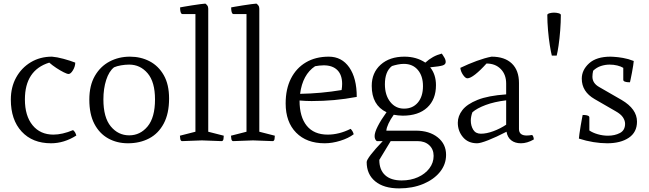

<svg xmlns="http://www.w3.org/2000/svg" viewBox="-20 -782 3598 1064"><path d="M263 12Q160 12 100 -53Q40 -118 40 -230Q40 -299 69.5 -352.5Q99 -406 150.5 -437Q202 -468 268 -468Q295 -466 332 -456Q369 -446 397 -435Q397 -414 384.5 -393Q372 -372 360 -372Q352 -372 333 -381.5Q314 -391 292 -405.5Q270 -420 253 -435Q118 -393 118 -231Q118 -140 160.5 -88Q203 -36 276 -36Q325 -36 385 -61Q393 -54 396.5 -47.5Q400 -41 403 -31Q335 12 263 12Z M689 12Q628 12 579.5 -15Q531 -42 503 -95.5Q475 -149 475 -230Q475 -308 505.5 -361Q536 -414 587 -441Q638 -468 700 -468Q760 -468 809 -442.5Q858 -417 887.5 -365.5Q917 -314 917 -236Q917 -153 887.5 -97.5Q858 -42 806.5 -15Q755 12 689 12ZM696 -32Q757 -32 798 -81.5Q839 -131 839 -231Q839 -328 798 -376Q757 -424 696 -424Q674 -424 651 -420Q628 -416 612 -409Q584 -387 568.5 -339Q553 -291 553 -231Q553 -131 594 -81.5Q635 -32 696 -32Z M991 0Q981 1 979 -12.5Q977 -26 977 -30L1063 -52V-704H992Q985 -704 982 -712Q979 -720 978.5 -729Q978 -738 978 -741Q978 -741 997 -744.5Q1016 -748 1042 -752Q1068 -756 1090 -759Q1112 -762 1118 -762Q1123 -759 1128.5 -752Q1134 -745 1134 -734V-52L1220 -30Q1220 -26 1218.5 -12.5Q1217 1 1206 0L1099 -4Z M1274 0Q1264 1 1262 -12.5Q1260 -26 1260 -30L1346 -52V-704H1275Q1268 -704 1265 -712Q1262 -720 1261.5 -729Q1261 -738 1261 -741Q1261 -741 1280 -744.5Q1299 -748 1325 -752Q1351 -756 1373 -759Q1395 -762 1401 -762Q1406 -759 1411.5 -752Q1417 -745 1417 -734V-52L1503 -30Q1503 -26 1501.5 -12.5Q1500 1 1489 0L1382 -4Z M1779 12Q1679 12 1621 -47Q1563 -106 1563 -209Q1563 -289 1592.5 -347Q1622 -405 1675.5 -436.5Q1729 -468 1802 -468Q1874 -468 1915.5 -408.5Q1957 -349 1957 -245Q1893 -233 1832 -227.5Q1771 -222 1707 -222Q1675 -222 1640 -225Q1640 -134 1680 -85Q1720 -36 1796 -36Q1859 -36 1923 -68Q1936 -55 1940 -38Q1911 -16 1866 -2Q1821 12 1779 12ZM1643 -262Q1759 -264 1873 -283Q1876 -301 1876 -317Q1876 -367 1849.5 -393.5Q1823 -420 1774 -420Q1761 -420 1749 -418.5Q1737 -417 1726 -415Q1657 -369 1643 -262Z M2192 262Q2107 262 2059.5 223Q2012 184 2012 116Q2012 105 2035 75Q2058 45 2101 0H2068Q2056 -9 2056 -28Q2056 -48 2073.5 -82.5Q2091 -117 2122 -160Q2040 -199 2040 -306Q2040 -379 2089.5 -423.5Q2139 -468 2221 -468Q2288 -468 2337 -435Q2377 -472 2428 -485Q2428 -485 2433.5 -477.5Q2439 -470 2444.5 -459.5Q2450 -449 2450 -439Q2450 -425 2433.5 -419.5Q2417 -414 2364 -409Q2396 -369 2396 -310Q2396 -231 2347.5 -186Q2299 -141 2212 -141Q2199 -141 2186.5 -142.5Q2174 -144 2162 -146Q2144 -121 2133 -97.5Q2122 -74 2121 -58H2284Q2359 -58 2405.5 -21Q2452 16 2452 76Q2452 129 2418 171Q2384 213 2325 237.5Q2266 262 2192 262ZM2219 -180Q2267 -180 2295.5 -213.5Q2324 -247 2324 -305Q2324 -361 2295.5 -394.5Q2267 -428 2218 -428Q2202 -428 2184.5 -424.5Q2167 -421 2152 -416Q2113 -386 2113 -315Q2113 -255 2142.5 -217.5Q2172 -180 2219 -180ZM2206 218Q2256 218 2296 200Q2336 182 2359.5 151Q2383 120 2383 82Q2383 45 2358.5 22.5Q2334 0 2294 0H2145L2082 104Q2082 159 2114 188.5Q2146 218 2206 218Z M2624 12Q2574 12 2545.5 -22Q2517 -56 2517 -102Q2517 -139 2542.5 -172Q2568 -205 2626.5 -228.5Q2685 -252 2785 -259V-319Q2785 -369 2755 -399.5Q2725 -430 2676 -430Q2642 -392 2614 -370Q2586 -348 2570 -348Q2559 -348 2546 -367Q2533 -386 2531 -406Q2577 -428 2622 -444.5Q2667 -461 2704 -468Q2777 -468 2816.5 -430Q2856 -392 2856 -322V-67Q2856 -31 2899 -31Q2911 -31 2929 -34Q2938 -25 2938 -9Q2901 12 2867 12Q2834 12 2813 -4.5Q2792 -21 2787 -52Q2729 -22 2685.5 -5Q2642 12 2624 12ZM2645 -41Q2676 -41 2714 -55Q2752 -69 2785 -91V-226Q2719 -218 2671 -200Q2623 -182 2598 -160Q2594 -150 2591.5 -137.5Q2589 -125 2589 -114Q2589 -85 2602.5 -63Q2616 -41 2645 -41Z M3038 -474Q3033 -493 3027 -530.5Q3021 -568 3017 -613.5Q3013 -659 3013 -699Q3013 -705 3025 -708.5Q3037 -712 3050 -712Q3064 -712 3076 -708.5Q3088 -705 3088 -699Q3088 -659 3084.5 -613.5Q3081 -568 3075.5 -530.5Q3070 -493 3065 -474Z M3345 12Q3309 12 3268.5 5.5Q3228 -1 3188 -14Q3188 -20 3191 -40.5Q3194 -61 3198 -85.5Q3202 -110 3205.5 -127.5Q3209 -145 3209 -145Q3213 -145 3221.5 -144.5Q3230 -144 3238 -141Q3246 -138 3246 -131V-59Q3265 -46 3293 -38Q3321 -30 3349 -30Q3387 -30 3415.5 -45Q3444 -60 3444 -96Q3444 -114 3432 -132Q3420 -150 3391 -166L3275 -233Q3204 -274 3204 -346Q3204 -394 3244.5 -431Q3285 -468 3364 -468Q3364 -468 3383.5 -467Q3403 -466 3432.5 -461Q3462 -456 3492 -444Q3492 -438 3489 -419.5Q3486 -401 3482 -379Q3478 -357 3474.5 -341.5Q3471 -326 3471 -326Q3468 -326 3459 -326.5Q3450 -327 3442 -330Q3434 -333 3434 -340V-406Q3421 -414 3401 -419Q3381 -424 3358 -424Q3335 -424 3311 -416.5Q3287 -409 3267 -390Q3265 -383 3264 -373Q3263 -363 3263 -357Q3263 -321 3300 -300L3425 -228Q3510 -178 3510 -108Q3510 -49 3464.5 -18.5Q3419 12 3345 12Z"/></svg>

Font: Mate
Style: Regular
Weight: 400
Designer: Eduardo Rodriguez Tunni
Foundry: Eduardo Rodriguez Tunni
Version: Version 1.003; ttfautohint (v1.8.4.7-5d5b);gftools[0.9.24]